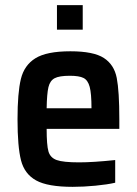

<svg xmlns="http://www.w3.org/2000/svg" viewBox="-20 -717 532 745"><path d="M443 -217H161Q161 -154 168 -129.5Q175 -105 200 -96Q225 -87 287 -87Q341 -87 427 -96V-8Q397 -1 350.5 3.5Q304 8 262 8Q165 8 120 -17Q75 -42 61.5 -95Q48 -148 48 -254Q48 -357 61 -410.5Q74 -464 117.5 -491Q161 -518 253 -518Q343 -518 383 -492Q423 -466 433 -414.5Q443 -363 443 -255ZM161 -297H335Q335 -354 328 -380Q321 -406 304 -414.5Q287 -423 251 -423Q210 -423 192 -413.5Q174 -404 168 -379Q162 -354 161 -297ZM201 -602V-697H301V-602Z"/></svg>

Font: Saira Semi Condensed Medium
Style: Regular
Weight: 500
Width: 4
Designer: Hector Gatti with collaboration of the Omnibus-Type team
Foundry: Omnibus-Type
Version: Version 1.001; ttfautohint (v1.8)